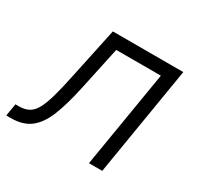

<svg xmlns="http://www.w3.org/2000/svg" viewBox="-159 -682 846 824"><g transform="rotate(30 263.5 -270.5)"><path d="M-37.1 0 -26.9 -61H-10.3Q18.1 -61 37.6 -71.3Q57.1 -81.5 71.3 -106.4Q85.4 -131.3 98.1 -175.5Q110.8 -219.7 125 -288.1L178.7 -541H527.8L438.5 0H372.6L452.1 -479.5H231L185.5 -267.1Q166 -175.8 142.6 -116.7Q119.1 -57.6 82.5 -28.8Q45.9 0 -13.7 0Z"/></g></svg>

Font: Inter 17pt Light
Style: Italic
Weight: 300
Italic angle: -9.3988°
Version: Version 4.001;git-66647c0bb